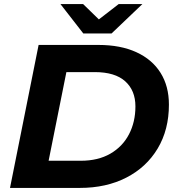

<svg xmlns="http://www.w3.org/2000/svg" viewBox="-20 -920 866 940"><path d="M29 0 169 -700H462Q570 -700 647.5 -664.5Q725 -629 766 -563.5Q807 -498 807 -408Q807 -285 752 -193Q697 -101 598.5 -50.5Q500 0 371 0ZM218 -133H376Q460 -133 520 -167.5Q580 -202 611.5 -262.5Q643 -323 643 -399Q643 -477 593 -522Q543 -567 444 -567H305ZM388 -756 276 -900H387L464 -825L561 -900H677L526 -756Z"/></svg>

Font: Montserrat
Style: Bold Italic
Weight: 700
Italic angle: -11.3°
Designer: Julieta Ulanovsky
Foundry: Julieta Ulanovsky
Version: Version 9.000; ttfautohint (v1.8.4.7-5d5b)